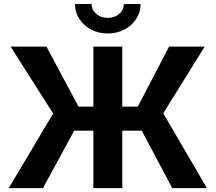

<svg xmlns="http://www.w3.org/2000/svg" viewBox="-20 -967 1109 987"><path d="M608.6 -727.5V0H460V-727.5ZM24.9 0 253.2 -383.3 34.5 -727.5H218.8L383.6 -419.1H688.5L849.2 -727.5H1032.2L819.3 -384.5L1043.7 0H865.5L708.6 -295.4H361.6L200.8 0ZM534 -795Q486.3 -795 448.3 -815.1Q410.2 -835.3 387.9 -869.8Q365.5 -904.3 365.5 -946.6H451.1Q451.1 -916 474.8 -895.6Q498.5 -875.1 534 -875.1Q569.3 -875.1 592.9 -895.6Q616.5 -916 616.5 -946.6H702.5Q702.5 -904.3 680.3 -869.9Q658.1 -835.5 620 -815.2Q582 -795 534 -795Z"/></svg>

Font: Adwaita Sans
Style: Regular
Weight: 400
Designer: Rasmus Andersson
Foundry: rsms
Version: Version 4.001;git-9221beed3